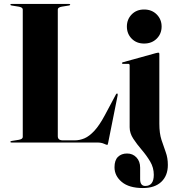

<svg xmlns="http://www.w3.org/2000/svg" viewBox="-20 -720 876 970"><path d="M327.5 -692 293 -686.5Q272 -683 272 -672V-32Q272 -11 297 -11H358Q382.5 -11 406.8 -21.2Q431 -31.5 456.8 -59.2Q482.5 -87 510 -138.5L566 -243.5Q569 -248.5 572 -247.5Q575.5 -246.5 574.5 -239L526.5 1Q525 8.5 524 10.2Q523 12 522 12Q518 12 504.8 6Q491.5 0 471 0H38Q32.5 0 32.5 -3.5Q32.5 -7 39.5 -8L74 -13.5Q95 -17 95 -28V-672Q95 -683 74 -686.5L39.5 -692Q32.5 -693 32.5 -696.5Q32.5 -700 38 -700H329Q334.5 -700 334.5 -696.5Q334.5 -693 327.5 -692ZM708 -500Q669.5 -500 645.2 -524.8Q621 -549.5 621 -586Q621 -622 645.2 -647Q669.5 -672 708 -672Q747 -672 771.8 -647Q796.5 -622 796.5 -586Q796.5 -549.5 771.8 -524.8Q747 -500 708 -500ZM785 -95Q785 -46.5 795.8 -13.5Q806.5 19.5 817.2 48.5Q828 77.5 828 113.5Q828 167.5 794.8 198.8Q761.5 230 702 230Q632 230 595.2 199.2Q558.5 168.5 558.5 125Q558.5 89.5 576 72.5Q593.5 55.5 622 55.5Q650.5 55.5 669.2 75.2Q688 95 688 127V185Q688 219.5 714 219.5Q757 219.5 757 163Q757 127 738.8 96.2Q720.5 65.5 696.2 37.2Q672 9 653.5 -19Q635 -47 635 -77V-390Q635 -397.5 627.5 -397.5H601.5Q596 -397.5 596 -401.5Q596 -404 601 -405.5L767 -451.5Q776 -454 779 -454Q785 -454 785 -447.5Z"/></svg>

Font: Fraunces 144pt
Style: Bold
Weight: 700
Version: Version 1.000;[b76b70a41]